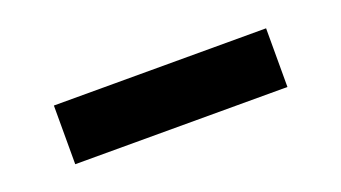

<svg xmlns="http://www.w3.org/2000/svg" viewBox="-28 -125 656 369"><g transform="rotate(-20 300.0 60.0)"><path d="M517 120H83V0H517Z"/></g></svg>

Font: Iosevka Etoile Heavy
Style: Regular
Weight: 900
Designer: Belleve Invis
Foundry: Belleve Invis
Version: Version 22.1.2; ttfautohint (v1.8.4)